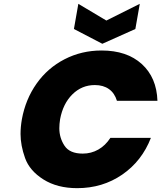

<svg xmlns="http://www.w3.org/2000/svg" viewBox="-20 -975 840 1000"><path d="M685 -824 513 -747 365 -824 388 -955 534 -868 708 -955ZM94 -354Q113 -458 170.5 -539.5Q228 -621 316.5 -666.5Q405 -712 509 -712Q641 -712 718.5 -641.5Q796 -571 800 -450H589Q577 -490 547.5 -511Q518 -532 474 -532Q406 -532 357 -483.5Q308 -435 293 -354Q289 -329 289 -307Q289 -257 316 -216Q343 -175 411 -175Q455 -175 492 -196Q529 -217 555 -257H766Q719 -136 616.5 -65.5Q514 5 382 5Q278 5 206 -40.5Q134 -86 110.5 -152Q87 -218 87 -277Q87 -314 94 -354Z"/></svg>

Font: Fz Poppins ExtBd
Style: Italic
Weight: 800
Italic angle: -10°
Designer: Ninad Kale (Devanagari), Jonny Pinhorn (Latin)
Foundry: Indian Type Foundry
Version: Vit hóa bi Vntype.Com & FontZin.Com